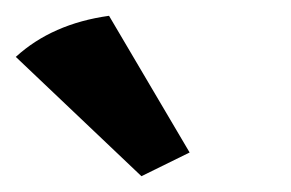

<svg xmlns="http://www.w3.org/2000/svg" viewBox="-127 -787 368 243"><path d="M-107 -715Q-61 -757 11 -767L113 -594L52 -564Z"/></svg>

Font: Volkhov
Style: Bold
Weight: 700
Designer: Cyreal (www.cyreal.org)
Foundry: Cyreal (www.cyreal.org)
Version: Version 1.010